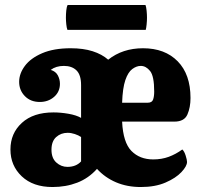

<svg xmlns="http://www.w3.org/2000/svg" viewBox="-20 -737 812 772"><path d="M191 15Q113 15 67.5 -28Q22 -71 22 -136Q22 -201 68 -243Q114 -285 195 -285Q224 -285 255.5 -279.5Q287 -274 306 -263V-395Q306 -436 287.5 -454Q269 -472 237 -472Q205 -472 184 -456Q204 -450 212.5 -434Q221 -418 221 -400Q221 -368 197.5 -347.5Q174 -327 140 -327Q103 -327 80 -350.5Q57 -374 57 -408Q57 -441 80 -472Q103 -503 149.5 -523Q196 -543 264 -543Q315 -543 352.5 -531Q390 -519 415 -497Q473 -543 555 -543Q643 -543 694.5 -490.5Q746 -438 746 -343Q746 -305 733.5 -276.5Q721 -248 681 -248H471Q475 -164 508.5 -130Q542 -96 596 -96Q630 -96 658.5 -106.5Q687 -117 713 -136Q721 -129 726.5 -111.5Q732 -94 732 -86Q732 -69 709.5 -45Q687 -21 645.5 -3Q604 15 546 15Q491 15 446.5 -4Q402 -23 370 -58Q336 -20 290.5 -2.5Q245 15 191 15ZM471 -324H574Q591 -324 595.5 -336.5Q600 -349 600 -369Q600 -431 583.5 -451.5Q567 -472 546 -472Q529 -472 512 -459.5Q495 -447 484 -415Q473 -383 471 -324ZM251 -66Q286 -66 306 -88V-186Q296 -193 281 -198Q266 -203 252 -203Q225 -203 206 -186Q187 -169 187 -135Q187 -101 206.5 -83.5Q226 -66 251 -66ZM251 -617Q248 -625 246.5 -639.5Q245 -654 245 -666Q245 -680 246.5 -695Q248 -710 252 -717H565Q568 -709 569.5 -694Q571 -679 571 -666Q571 -653 569.5 -638.5Q568 -624 566 -617Z"/></svg>

Font: Calistoga
Style: Regular
Weight: 400
Designer: Yvonne Schuttler, Eben Sorkin
Foundry: www.sorkintype.com
Version: Version 1.010; ttfautohint (v1.8.4.7-5d5b)